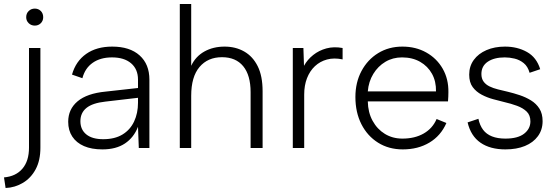

<svg xmlns="http://www.w3.org/2000/svg" viewBox="-54 -740 2780 960"><path d="M91 -2Q91 65 58 103.5Q25 142 -34 147L-26 200Q21 198 61 174Q101 150 124.5 106Q148 62 148 -1V-500H91ZM120 -612Q102 -612 89.5 -624Q77 -636 77 -654Q77 -673 89.5 -685Q102 -697 120 -697Q138 -697 150 -685Q162 -673 162 -654Q162 -636 150 -624Q138 -612 120 -612Z M640 0 636 -106Q615 -52 570.5 -22.5Q526 7 458 7Q404 7 366 -9.5Q328 -26 307.5 -57Q287 -88 287 -131Q287 -194 334 -233.5Q381 -273 474 -282L636 -300V-342Q636 -394 601.5 -423.5Q567 -453 506 -453Q448 -453 409.5 -426Q371 -399 358 -349L306 -367Q325 -434 377 -470.5Q429 -507 507 -507Q595 -507 644 -463Q693 -419 693 -342V0ZM636 -251 473 -232Q409 -225 378.5 -200.5Q348 -176 348 -134Q348 -92 377.5 -68Q407 -44 462 -44Q520 -44 558.5 -67.5Q597 -91 616.5 -132.5Q636 -174 636 -226Z M845 -720H902V-411Q924 -458 968 -482.5Q1012 -507 1069 -507Q1124 -507 1167 -482.5Q1210 -458 1234.5 -409Q1259 -360 1259 -284V0H1199V-279Q1199 -364 1162 -409Q1125 -454 1056 -454Q985 -454 943.5 -405Q902 -356 902 -261V0H845Z M1410 -500H1463L1466 -411Q1483 -442 1512 -465Q1541 -488 1578 -498Q1615 -508 1659 -500V-443Q1616 -452 1581 -442.5Q1546 -433 1520.5 -409Q1495 -385 1481 -349Q1467 -313 1467 -267V0H1410Z M1960 7Q1890 7 1836.5 -26.5Q1783 -60 1753 -119Q1723 -178 1723 -255Q1723 -328 1753.5 -385Q1784 -442 1837 -474.5Q1890 -507 1958 -507Q2025 -507 2077.5 -477.5Q2130 -448 2159.5 -396.5Q2189 -345 2188 -279Q2188 -269 2187.5 -257.5Q2187 -246 2186 -233H1785Q1786 -178 1809 -136Q1832 -94 1870.5 -70.5Q1909 -47 1958 -47Q2020 -47 2064.5 -72.5Q2109 -98 2129 -145L2178 -125Q2150 -61 2093 -27Q2036 7 1960 7ZM2126 -283Q2127 -333 2106 -371Q2085 -409 2046.5 -431Q2008 -453 1956 -453Q1910 -453 1873 -431Q1836 -409 1812.5 -370.5Q1789 -332 1785 -283Z M2338 -146Q2345 -113 2361.5 -91Q2378 -69 2406 -58Q2434 -47 2473 -47Q2535 -47 2566.5 -71.5Q2598 -96 2598 -133Q2598 -164 2579.5 -182Q2561 -200 2531 -211Q2501 -222 2466 -230Q2442 -236 2412 -244Q2382 -252 2354.5 -266.5Q2327 -281 2309.5 -304.5Q2292 -328 2292 -367Q2292 -409 2315 -440.5Q2338 -472 2378.5 -489.5Q2419 -507 2471 -507Q2533 -507 2581 -480Q2629 -453 2647 -394L2594 -376Q2585 -408 2564.5 -424.5Q2544 -441 2519 -447Q2494 -453 2470 -453Q2417 -453 2385 -431.5Q2353 -410 2353 -370Q2353 -347 2364 -332Q2375 -317 2393.5 -308Q2412 -299 2436 -293Q2460 -287 2486 -281Q2515 -274 2545 -264Q2575 -254 2601 -238Q2627 -222 2643 -197Q2659 -172 2659 -134Q2659 -91 2635.5 -59Q2612 -27 2570.5 -10Q2529 7 2473 7Q2397 7 2348.5 -26.5Q2300 -60 2284 -128Z"/></svg>

Font: Albert Sans Light
Style: Regular
Weight: 300
Designer: Andreas Rasmussen
Foundry: a.Foundry
Version: Version 1.025